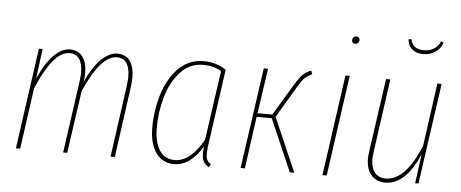

<svg xmlns="http://www.w3.org/2000/svg" viewBox="-50 -855 2363 984"><g transform="rotate(5 1131.5 -363.0)"><path d="M622 -414Q622 -393 619 -369L568 0H546L597 -367Q601 -403 601 -416Q601 -462 584 -486Q567 -510 535 -510Q451 -510 369 -321L323 0H302L354 -367Q358 -401 358 -415Q358 -462 341 -486Q324 -510 291 -510Q248 -510 207 -460.5Q166 -411 125 -315L81 0H59L132 -519H151L131 -364Q166 -445 207.5 -487Q249 -529 292 -529Q334 -529 356.5 -499Q379 -469 379 -415Q379 -394 376 -371Q411 -448 452.5 -488.5Q494 -529 536 -529Q578 -529 600 -499Q622 -469 622 -414Z M1095 -495 1041 -112Q1036 -74 1036 -57Q1036 -38 1041.5 -26.5Q1047 -15 1061 -7L1053 10Q1033 0 1024.5 -16.5Q1016 -33 1016 -61Q1016 -69 1018 -93Q989 -44 952.5 -17Q916 10 873 10Q813 10 779.5 -37.5Q746 -85 746 -168Q746 -254 771 -337Q796 -420 849 -474.5Q902 -529 981 -529Q1043 -529 1095 -495ZM769 -169Q769 -94 796 -52.5Q823 -11 874 -11Q955 -11 1021 -128L1072 -486Q1031 -510 980 -510Q909 -510 861.5 -458Q814 -406 791.5 -327.5Q769 -249 769 -169Z M1539 -511Q1513 -498 1499.5 -484.5Q1486 -471 1467 -439L1371 -277L1491 0H1468L1352 -268H1274L1237 0H1215L1289 -519H1311L1277 -287H1353L1454 -455Q1473 -486 1488.5 -501.5Q1504 -517 1532 -529Z M1731 -519 1658 0H1636L1709 -519ZM1727 -702Q1727 -711 1732.5 -717Q1738 -723 1748 -723Q1756 -723 1760.5 -718.5Q1765 -714 1765 -706Q1765 -697 1759 -691Q1753 -685 1744 -685Q1737 -685 1732 -690Q1727 -695 1727 -702Z M1861 -105Q1861 -122 1864 -140L1918 -519H1940L1887 -140Q1884 -121 1884 -104Q1884 -59 1904 -35Q1924 -11 1960 -11Q2062 -11 2137 -195L2182 -519H2204L2130 0H2113L2133 -151Q2064 10 1960 10Q1914 10 1887.5 -20.5Q1861 -51 1861 -105ZM2015 -732 2030 -734Q2039 -683 2097 -683Q2159 -683 2182 -736L2196 -731Q2185 -699 2158 -681Q2131 -663 2096 -663Q2061 -663 2039 -681.5Q2017 -700 2015 -732Z"/></g></svg>

Font: Fira Sans Extra Condensed Thin
Style: Italic
Weight: 250
Width: 3
Italic angle: -8°
Designer: Carrois Corporate & Edenspiekermann AG
Foundry: Carrois Corporate GbR & Edenspiekermann AG
Version: Version 4.203